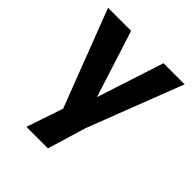

<svg xmlns="http://www.w3.org/2000/svg" viewBox="-193 -627 942 942"><g transform="rotate(45 278.0 -156.0)"><path d="M13.7 -503.9H173.8L285.2 -155.3L398.4 -503.9H544.9L353.5 -8.8L293 192.4H143.6L208 2Z"/></g></svg>

Font: FreeUniversal
Style: Bold
Weight: 700
Version: Version 1.001 March 22, 2017